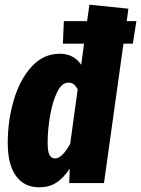

<svg xmlns="http://www.w3.org/2000/svg" viewBox="-20 -780 601 818"><path d="M546 -594H506L423 0H275L277 -61Q250 -21 219.5 -1.5Q189 18 147 18Q83 18 48 -30.5Q13 -79 13 -171Q13 -267 39 -354.5Q65 -442 115 -496.5Q165 -551 235 -551Q294 -551 326 -504L338 -594H248L252 -690H351L361 -760L527 -743L520 -690H561ZM311 -399Q303 -414 294 -421Q285 -428 271 -428Q243 -428 223 -386.5Q203 -345 193 -285Q183 -225 183 -173Q183 -134 191 -119.5Q199 -105 215 -105Q244 -105 279 -167Z"/></svg>

Font: Fira Sans Extra Condensed ExtraBold
Style: Italic
Weight: 800
Width: 3
Italic angle: -8°
Designer: Carrois Corporate & Edenspiekermann AG
Foundry: Carrois Corporate GbR & Edenspiekermann AG
Version: Version 4.203